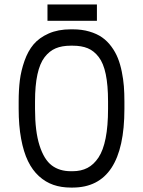

<svg xmlns="http://www.w3.org/2000/svg" viewBox="-20 -827 640 859"><path d="M536.6 -373.5V-339.8Q536.6 11.7 305.2 12.2H296.9Q253.9 12.2 218.8 0Q183.6 -12.2 154.3 -38.8Q125 -65.4 105.2 -106.2Q85.4 -147 74.5 -206.1Q63.5 -265.1 63.5 -339.8V-372.6Q63.5 -424.8 68.8 -467.8Q74.2 -510.7 89.6 -554.7Q105 -598.6 130.1 -628.4Q155.3 -658.2 197.5 -677Q239.7 -695.8 296.4 -695.8H305.2Q346.2 -695.8 379.6 -686Q413.1 -676.3 436.8 -659.7Q460.4 -643.1 478.5 -618.4Q496.6 -593.8 507.3 -566.9Q518.1 -540 524.9 -506.3Q531.7 -472.7 534.2 -441.2Q536.6 -409.7 536.6 -373.5ZM305.2 -622.6H296.4Q257.3 -622.6 229.2 -610.8Q201.2 -599.1 179.7 -571.3Q158.2 -543.5 147.5 -494.1Q136.7 -444.8 136.7 -372.6V-339.8Q136.7 -238.8 157 -175.8Q177.2 -112.8 211.7 -86.9Q246.1 -61 296.9 -61H305.2Q342.8 -61 371.1 -75.7Q399.4 -90.3 420.7 -122.3Q441.9 -154.3 452.6 -208.7Q463.4 -263.2 463.4 -339.8V-373.5Q463.4 -445.8 453.1 -495.1Q442.9 -544.4 421.6 -572Q400.4 -599.6 372.6 -611.1Q344.7 -622.6 305.2 -622.6ZM192.4 -733.9V-807.1H413.6V-733.9Z"/></svg>

Font: Anka/Coder
Style: Regular
Weight: 400
Monospace: yes
Version: Version 001.100